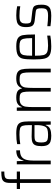

<svg xmlns="http://www.w3.org/2000/svg" viewBox="1028 -1810 791 2886"><g transform="rotate(-90 1423.0 -367.5)"><path d="M25 -462V-510H116V-610Q116 -670 133.5 -698Q151 -726 185.5 -734.5Q220 -743 287 -743V-698Q239 -698 215 -692Q191 -686 181.5 -669.5Q172 -653 172 -619V-510H287V-462H172V0H116V-462Z M443 -510 447 -409H452Q467 -471 505.5 -494.5Q544 -518 606 -518V-462Q544 -462 510.5 -438.5Q477 -415 464 -369Q451 -323 451 -248V0H395V-510Z M669 -139Q669 -196 681.5 -228Q694 -260 724 -273.5Q754 -287 809 -287Q867 -287 985 -283V-323Q985 -392 974.5 -422Q964 -452 935 -461Q906 -470 840 -470Q811 -470 768 -466.5Q725 -463 699 -458V-505Q762 -518 859 -518Q937 -518 975 -501.5Q1013 -485 1027 -445Q1041 -405 1041 -326V0H992L989 -76H984Q967 -25 925 -8.5Q883 8 826 8Q769 8 735.5 -4.5Q702 -17 685.5 -48.5Q669 -80 669 -139ZM966 -93Q985 -139 985 -208V-244H823Q781 -244 760.5 -236.5Q740 -229 732 -208Q724 -187 724 -142Q724 -99 733.5 -77.5Q743 -56 766.5 -48Q790 -40 839 -40Q889 -40 920.5 -50Q952 -60 966 -93Z M1249 -510 1252 -434H1257Q1270 -473 1302 -495.5Q1334 -518 1398 -518Q1463 -518 1494 -498.5Q1525 -479 1536 -434H1541Q1554 -473 1587 -495.5Q1620 -518 1685 -518Q1748 -518 1779.5 -498.5Q1811 -479 1822 -437.5Q1833 -396 1833 -320V0H1777V-305Q1777 -380 1769 -413Q1761 -446 1739.5 -457Q1718 -468 1668 -468Q1610 -468 1583.5 -445Q1557 -422 1550.5 -382Q1544 -342 1544 -264V0H1489V-305Q1489 -379 1481 -412.5Q1473 -446 1451 -457Q1429 -468 1380 -468Q1323 -468 1296 -443.5Q1269 -419 1262.5 -378.5Q1256 -338 1256 -264V0H1200V-510Z M2347 -237H2028Q2028 -149 2037.5 -110Q2047 -71 2078.5 -55.5Q2110 -40 2181 -40Q2214 -40 2255.5 -44Q2297 -48 2330 -53V-6Q2303 0 2258 4Q2213 8 2171 8Q2082 8 2040.5 -14.5Q1999 -37 1985.5 -90.5Q1972 -144 1972 -254Q1972 -365 1983 -417Q1994 -469 2035.5 -493.5Q2077 -518 2170 -518Q2253 -518 2290 -494.5Q2327 -471 2337 -419.5Q2347 -368 2347 -256ZM2028 -280H2292V-296Q2292 -375 2281.5 -411Q2271 -447 2245.5 -458.5Q2220 -470 2167 -470Q2102 -470 2074 -456.5Q2046 -443 2037 -405Q2028 -367 2028 -280Z M2472 -4V-51Q2563 -40 2631 -40Q2678 -40 2701.5 -50.5Q2725 -61 2733 -81Q2741 -101 2741 -136Q2741 -176 2735.5 -194Q2730 -212 2718 -218Q2706 -224 2678 -227L2555 -241Q2498 -248 2478 -276.5Q2458 -305 2458 -371Q2458 -434 2478.5 -465.5Q2499 -497 2536 -507.5Q2573 -518 2634 -518Q2668 -518 2706.5 -514.5Q2745 -511 2771 -505V-458Q2705 -470 2627 -470Q2586 -470 2562.5 -463.5Q2539 -457 2525.5 -437Q2512 -417 2512 -376Q2512 -340 2517.5 -323Q2523 -306 2535.5 -300Q2548 -294 2575 -291L2696 -277Q2736 -272 2756.5 -260.5Q2777 -249 2786 -221Q2795 -193 2795 -137Q2795 -79 2777.5 -47.5Q2760 -16 2724.5 -4Q2689 8 2628 8Q2590 8 2546 4.5Q2502 1 2472 -4Z"/></g></svg>

Font: Saira SemiCondensed Light
Style: Regular
Weight: 300
Width: 4
Designer: Hector Gatti with collaboration of the Omnibus-Type team
Foundry: Omnibus-Type
Version: Version 0.072; ttfautohint (v1.8)